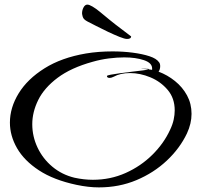

<svg xmlns="http://www.w3.org/2000/svg" viewBox="-20 -775 870 833"><path d="M409 38Q364 38 312 27Q213 6 149 -36Q85 -78 54 -132Q23 -186 23 -243Q23 -308 61 -370Q99 -432 173 -478.5Q247 -525 353 -543Q407 -552 468 -552Q514 -552 556 -546.5Q598 -541 628.5 -531Q659 -521 670 -505Q675 -499 675 -488Q675 -474 668 -464Q706 -450 739 -423.5Q772 -397 791.5 -361Q811 -325 811 -281Q811 -239 791 -196Q760 -131 703.5 -78Q647 -25 572 6.5Q497 38 409 38ZM383 5Q459 5 525 -24.5Q591 -54 641 -103.5Q691 -153 718 -212Q729 -235 733.5 -256Q738 -277 738 -296Q738 -349 707.5 -385Q677 -421 632.5 -439.5Q588 -458 544 -458Q502 -458 473 -442Q463 -437 456 -437Q444 -437 444 -445Q444 -448 460.5 -451Q477 -454 502 -457.5Q527 -461 553.5 -464Q580 -467 599.5 -469.5Q619 -472 625 -474Q612 -475 600 -476Q588 -477 596 -477H597Q627 -477 627 -475Q627 -475 625 -474Q635 -473 640 -472V-478Q640 -502 604.5 -514Q569 -526 519 -526Q488 -526 452.5 -521.5Q417 -517 382 -507Q288 -481 230 -437.5Q172 -394 146 -341.5Q120 -289 120 -236Q120 -183 143 -134.5Q166 -86 207.5 -51.5Q249 -17 303 -4Q344 5 383 5ZM531 -606Q521 -606 498.5 -615Q476 -624 448.5 -637Q421 -650 397 -662.5Q373 -675 359 -682Q342 -691 339 -702Q336 -713 336 -717Q336 -731 342.5 -743Q349 -755 359 -755Q367 -755 381.5 -746.5Q396 -738 413 -724Q431 -709 455.5 -689Q480 -669 505.5 -650Q531 -631 549 -617Q549 -606 531 -606Z"/></svg>

Font: Grechen Fuemen
Style: Regular
Weight: 400
Designer: Robert E. Leuschke
Foundry: Robert E. Leuschke
Version: Version 1.010; ttfautohint (v1.8.3)